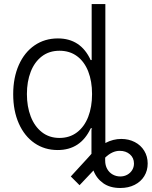

<svg xmlns="http://www.w3.org/2000/svg" viewBox="-20 -727 746 944"><path d="M432.6 -91.8V-95.7H425.8Q376 10.7 263.7 10.7Q199.2 10.7 149.7 -23.4Q100.1 -57.6 72.5 -119.9Q44.9 -182.1 44.9 -263.7Q44.9 -345.2 72.5 -407.5Q100.1 -469.7 149.9 -503.9Q199.7 -538.1 264.6 -538.1Q377 -538.1 425.8 -431.6H430.7V-707H498V-23.9Q536.1 -43.9 576.2 -43.9Q612.8 -43.9 642.6 -28.6Q672.4 -13.2 689.2 14.4Q706.1 42 706.1 77.1Q706.1 111.8 689.2 139.2Q672.4 166.5 641.8 181.9Q611.3 197.3 571.3 197.3Q520.5 197.3 487.3 173.6Q454.1 149.9 439.5 111.3L371.1 183.6L328.1 140.6L414.1 46.9L429.7 29.3V-91.8ZM432.6 -264.6Q432.6 -327.6 413.8 -375.7Q395 -423.8 358.9 -450.7Q322.8 -477.5 272.5 -477.5Q221.7 -477.5 185.5 -449.7Q149.4 -421.9 130.9 -373.8Q112.3 -325.7 112.3 -264.6Q112.3 -203.1 131.1 -154.3Q149.9 -105.5 186 -77.1Q222.2 -48.8 272.5 -48.8Q322.3 -48.8 358.4 -76.2Q394.5 -103.5 413.6 -152.3Q432.6 -201.2 432.6 -264.6ZM571.3 140.6Q590.3 140.6 605.7 132.1Q621.1 123.5 629.9 109.1Q638.7 94.7 638.7 77.1Q638.7 49.3 618.9 32Q599.1 14.6 568.4 14.6Q531.7 14.6 497.1 47.9V62.5Q497.1 85.9 507.1 103.8Q517.1 121.6 534.2 131.1Q551.3 140.6 571.3 140.6Z"/></svg>

Font: Pretendard Light
Style: Regular
Weight: 300
Designer: Base glyphs from Inter by Rasmus Andersson; Hangeul glyphs from Noto Sans CJK(Source Han Sans) by Jang Soo-young and Kan
Foundry: Kil Hyung-jin
Version: Version 1.309